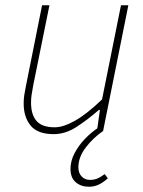

<svg xmlns="http://www.w3.org/2000/svg" viewBox="-20 -498 544 730"><path d="M318 212Q288 212 268 195Q248 178 248 144Q248 114 263.5 84.5Q279 55 302.5 30.5Q326 6 350 -10L360 -80H356Q311 -41 269.5 -14.5Q228 12 184 12Q123 12 96.5 -20.5Q70 -53 70 -104Q70 -122 72 -134.5Q74 -147 78 -168L140 -478H168L106 -172Q102 -150 100 -136.5Q98 -123 98 -108Q98 -62 119 -38Q140 -14 188 -14Q221 -14 266 -39.5Q311 -65 368 -120L440 -478H468L372 0Q333 27 305.5 63.5Q278 100 278 138Q278 160 290.5 173Q303 186 322 186Q337 186 349.5 181Q362 176 378 164L390 180Q372 196 355 204Q338 212 318 212Z"/></svg>

Font: Source Sans 3 ExtraLight ExtraLight
Style: Italic
Weight: 250
Italic angle: -11°
Version: Version 3.052;hotconv 1.1.0;makeotfexe 2.6.0